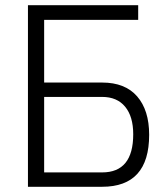

<svg xmlns="http://www.w3.org/2000/svg" viewBox="-20 -715 641 735"><path d="M509 -695V-639H149V-399H371Q459 -399 505 -346Q551 -293 551 -199Q551 0 371 0H87V-695ZM149 -344V-55H371Q490 -55 490 -201Q490 -269 459 -306.5Q428 -344 371 -344Z"/></svg>

Font: Titillium Web[RUS by Daymarius]
Style: Regular
Weight: 300
Designer: Cyrillization by Daymarius
Foundry: Cyrillization by Daymarius
Version: Version 1.002 September 12, 2018